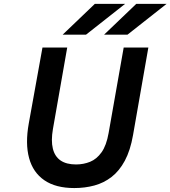

<svg xmlns="http://www.w3.org/2000/svg" viewBox="-20 -941 864 973"><path d="M356.7 12Q262.2 12 204.8 -27.5Q147.3 -66.9 127.4 -140.1Q107.5 -213.3 125.7 -314.7L195.2 -700H320.6L248.2 -287Q238 -228.1 247.8 -188.1Q257.5 -148.1 286.9 -127.8Q316.4 -107.6 365.2 -107.6Q403.2 -107.6 436.6 -121.1Q470 -134.6 494.6 -169.1Q519.3 -203.6 530.4 -266.8L606.8 -700H731.8L654.2 -256.6Q640.6 -178.6 612.6 -126.5Q584.6 -74.5 545.2 -44.1Q505.9 -13.8 458 -0.9Q410.1 12 356.7 12ZM507.6 -765.4 670.6 -921.4H824.2L626.2 -765.4ZM297.6 -765.4 460.6 -921.4H614L416 -765.4Z"/></svg>

Font: Overpass
Style: Italic
Weight: 400
Italic angle: -10°
Designer: Delve Withrington, Dave Bailey, Thomas Jockin
Foundry: Delve Fonts LLC
Version: Version 4.000